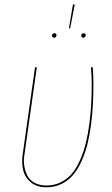

<svg xmlns="http://www.w3.org/2000/svg" viewBox="-20 -813 492 843"><path d="M300.3 -793.5 308.1 -793 288.1 -688.5H282.7ZM218.8 -667Q228 -667 228 -658.2Q228 -653.8 225.1 -650.6Q222.2 -647.5 217.8 -647.5Q208.5 -647.5 208.5 -656.7Q208.5 -661.1 211.4 -664.1Q214.4 -667 218.8 -667ZM347.2 -667Q356.4 -667 356.4 -658.2Q356.4 -653.8 353.3 -650.6Q350.1 -647.5 345.7 -647.5Q336.9 -647.5 336.9 -656.7Q336.9 -661.1 339.8 -664.1Q342.8 -667 347.2 -667ZM387.2 -517.6Q390.1 -482.4 390.1 -444.8Q390.1 -397.5 387.9 -354.7Q385.7 -312 379.6 -265.4Q373.5 -218.8 363.8 -179.9Q354 -141.1 337.9 -105.2Q321.8 -69.3 300.8 -44.7Q279.8 -20 250 -5.4Q220.2 9.3 184.1 9.3Q142.1 9.3 116 -12Q89.8 -33.2 82 -64.7Q74.2 -96.2 79.6 -134.8L133.8 -517.6H141.6L87.4 -134.8Q82.5 -108.4 86.7 -84Q90.8 -59.6 100.8 -40.5Q110.8 -21.5 132.6 -10Q154.3 1.5 184.1 1.5Q219.2 1.5 248 -13.2Q276.9 -27.8 297.1 -52.5Q317.4 -77.1 332.8 -113Q348.1 -148.9 357.4 -187.3Q366.7 -225.6 372.6 -271.5Q378.4 -317.4 380.6 -358.6Q382.8 -399.9 382.8 -444.8Q382.8 -476.6 379.4 -517.6Z"/></svg>

Font: Fira Sans Compressed Eight
Style: Italic
Weight: 100
Width: 3
Italic angle: -8°
Designer: Carrois Corporate & Edenspiekermann AG
Foundry: Carrois Corporate GbR & Edenspiekermann AG
Version: Version 4.203;PS 004.203;hotconv 1.0.88;makeotf.lib2.5.64775